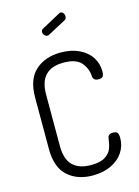

<svg xmlns="http://www.w3.org/2000/svg" viewBox="-140 -1031 803 1113"><g transform="rotate(-15 261.5 -474.5)"><path d="M230.6 -845Q221 -845 213 -853.4Q205 -861.9 205 -872.7Q205 -886 216 -891L328 -952Q331 -955 336 -955Q347.4 -955 353.7 -946.4Q360 -937.9 360 -926.9Q360 -911 348 -905L241.3 -848.1Q237 -845 230.6 -845ZM278 -670Q206.9 -670 170.5 -632.5Q134 -594.9 134 -518V-208Q134 -129.6 171.2 -92.3Q208.5 -55 282 -55Q337.1 -55 366 -74Q395 -93 404.5 -118.5Q414 -144 418 -178Q420.8 -204 451 -204Q468.8 -204 476.4 -195.6Q484 -187.1 484 -163Q484 -117 459.2 -78.6Q434.3 -40.1 386.7 -17.1Q339.1 6 275 6Q183 6 125.5 -46Q68 -97.9 68 -208V-518Q68 -627 126.5 -679Q185 -731 277.8 -731Q341 -731 388 -708.5Q435 -686 459.5 -648Q484 -610 484 -564Q484 -540 476.5 -532Q469 -524 451 -524Q435 -524 427 -531Q419 -538 418 -549Q416 -596 385.8 -633Q355.5 -670 278 -670Z"/></g></svg>

Font: Dosis
Style: Regular
Weight: 400
Designer: Edgar Tolentino, Pablo Impallari, Igino Marini
Foundry: Edgar Tolentino, Pablo Impallari, Igino Marini
Version: Version 1.007;Glyphs 3.1.1 (3134)